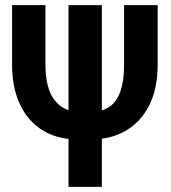

<svg xmlns="http://www.w3.org/2000/svg" viewBox="-20 -731 667 751"><path d="M465.3 -710.9H596.7V-478Q596.7 -384.3 563.7 -319.1Q530.8 -253.9 471.9 -219.7Q413.1 -185.5 335.4 -185.5H284.2Q226.6 -185.5 179.4 -204.8Q132.3 -224.1 98.4 -261.5Q64.5 -298.8 45.9 -353.3Q27.3 -407.7 27.3 -478V-710.9H157.7V-478Q157.7 -432.1 166.5 -397.7Q175.3 -363.3 192.6 -340.3Q210 -317.4 234.1 -305.9Q258.3 -294.4 289.1 -294.4H339.8Q382.3 -294.4 410.2 -314.9Q438 -335.4 451.7 -376Q465.3 -416.5 465.3 -478ZM378.4 -710.9V0H248V-710.9Z"/></svg>

Font: Roboto Condensed SemiBold
Style: Regular
Weight: 600
Designer: Christian Robertson
Foundry: Google
Version: Version 3.008; 2023